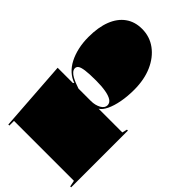

<svg xmlns="http://www.w3.org/2000/svg" viewBox="-95 -887 1459 1459"><g transform="rotate(-45 634.0 -157.5)"><path d="M10 200V190L60 180V-464H10V-475L580 -515V-352L588 -344Q601 -383 630 -415Q659 -447 701.5 -469Q744 -491 797 -503Q850 -515 911 -515Q1016 -515 1090 -486Q1164 -457 1203.5 -402Q1243 -347 1243 -270Q1243 -187 1195.5 -122.5Q1148 -58 1065 -21.5Q982 15 873 15Q802 15 741 3.5Q680 -8 637.5 -28.5Q595 -49 580 -75V180L620 190V200ZM646 -45Q672 -45 687.5 -69Q703 -93 710.5 -137Q718 -181 718 -240Q718 -315 712.5 -353.5Q707 -392 696.5 -406Q686 -420 670 -420Q654 -420 639.5 -407Q625 -394 614 -373.5Q603 -353 594.5 -331Q586 -309 580 -291V-159Q580 -135 585 -114.5Q590 -94 599 -78Q608 -62 620 -53.5Q632 -45 646 -45Z"/></g></svg>

Font: Kalnia Expanded
Style: Bold
Weight: 700
Width: 7
Designer: Frida Medrano
Foundry: Frida Medrano
Version: Version 1.105